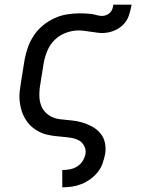

<svg xmlns="http://www.w3.org/2000/svg" viewBox="-20 -585 640 820"><path d="M246 215V141H247Q263 141 279 138Q295 135 309.5 126Q324 117 333 102.5Q342 88 345 73Q348 55 340 39Q332 23 317.5 15Q303 7 285.5 4Q268 1 250 -0.5Q232 -2 215 -4Q198 -6 180.5 -10Q163 -14 148.5 -21.5Q134 -29 120.5 -39.5Q107 -50 97 -63.5Q87 -77 80 -92Q73 -107 69 -124Q65 -141 63.5 -158.5Q62 -176 64 -194Q66 -212 69 -230L85 -330Q90 -357 99.5 -383.5Q109 -410 124.5 -433.5Q140 -457 163 -476Q186 -495 212 -507Q238 -519 265.5 -523.5Q293 -528 319 -528H320Q332 -528 344.5 -527.5Q357 -527 369 -525.5Q381 -524 392.5 -520.5Q404 -517 416 -517Q425 -517 434 -520.5Q443 -524 450 -531Q457 -538 460 -547Q463 -556 464 -565H542Q538 -542 530.5 -519Q523 -496 505 -478.5Q487 -461 463.5 -452.5Q440 -444 417 -444Q404 -444 392 -446Q380 -448 367 -449.5Q354 -451 341.5 -453Q329 -455 316 -455Q290 -455 263 -445.5Q236 -436 215 -416Q194 -396 183 -370Q172 -344 167 -318L151 -218Q147 -193 148.5 -168.5Q150 -144 160.5 -124Q171 -104 191 -91.5Q211 -79 234.5 -76Q258 -73 282.5 -71Q307 -69 329.5 -62.5Q352 -56 372.5 -45Q393 -34 408 -16.5Q423 1 428 24.5Q433 48 429 73Q425 93 418 113Q411 133 397.5 150Q384 167 366 180Q348 193 328 201Q308 209 287.5 212Q267 215 247 215Z"/></svg>

Font: Iosevka HT Extended
Style: Italic
Weight: 400
Width: 7
Italic angle: -9°
Monospace: yes
Designer: Belleve Invis
Foundry: Belleve Invis
Version: Version 32.3.0; ttfautohint (v1.8.4)